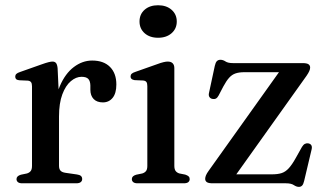

<svg xmlns="http://www.w3.org/2000/svg" viewBox="-20 -716 1264 750"><path d="M193 -260.5Q193 -331.5 214 -380.2Q235 -429 268.5 -454.2Q302 -479.5 340 -479.5Q385 -479.5 409.8 -454.5Q434.5 -429.5 434.5 -386Q434.5 -351.5 420 -333.8Q405.5 -316 382 -316Q358.5 -316 345.8 -329.2Q333 -342.5 333 -365.5V-382.5Q332.5 -399.5 324.8 -407.8Q317 -416 298.5 -416Q277 -416 256.8 -399Q236.5 -382 223.5 -347.5Q210.5 -313 210.5 -260.5ZM205 -450 210.5 -332V-68.5Q210.5 -56 216.2 -49.5Q222 -43 235.5 -41L280.5 -34.5Q291 -33 296 -28.8Q301 -24.5 301 -16.5Q301 -9 295.2 -4.5Q289.5 0 278 0H66.5Q55.5 0 50 -4.5Q44.5 -9 44.5 -16.5Q44.5 -22.5 48.8 -26.8Q53 -31 61.5 -33.5L85.5 -38.5Q95 -41.5 100 -48Q105 -54.5 105 -68V-379Q105 -390 101.2 -395Q97.5 -400 89 -401L55 -402.5Q46.5 -403.5 43 -407Q39.5 -410.5 39.5 -416.5Q39.5 -423 43.8 -427.2Q48 -431.5 59 -435L141 -464Q160.5 -471 170 -473.2Q179.5 -475.5 185 -475.5Q194 -475.5 198.8 -469.8Q203.5 -464 205 -450Z M661 -450V-68.5Q661 -55 666 -48.2Q671 -41.5 680.5 -38.5L703.5 -34Q712.5 -31 716.8 -27Q721 -23 721 -16.5Q721 -9 715.5 -4.5Q710 0 698 0H517Q506 0 500.5 -4.5Q495 -9 495 -16.5Q495 -22.5 499.2 -26.8Q503.5 -31 512 -33.5L536 -38.5Q545.5 -41.5 550.5 -48Q555.5 -54.5 555.5 -68V-379.5Q555.5 -390.5 552 -395.5Q548.5 -400.5 539.5 -401.5L505.5 -403Q497 -404.5 493.5 -408Q490 -411.5 490 -417Q490 -423.5 494.2 -427.8Q498.5 -432 509.5 -435.5L593 -465Q609 -471 618.8 -473.2Q628.5 -475.5 635 -475.5Q648 -475.5 654.5 -468.8Q661 -462 661 -450ZM597.5 -568.5Q565 -568.5 545 -586.2Q525 -604 525 -632Q525 -660.5 545 -678Q565 -695.5 597.5 -695.5Q630 -695.5 650.2 -677.8Q670.5 -660 670.5 -632Q670.5 -604 650.2 -586.2Q630 -568.5 597.5 -568.5Z M1177.5 -420 889.5 -16 871 -35H1042Q1065.5 -35 1080.5 -40Q1095.5 -45 1108.2 -59Q1121 -73 1136 -100L1159.5 -142Q1165 -151 1171 -154Q1177 -157 1184 -156Q1192.5 -154.5 1196 -148.8Q1199.5 -143 1197.5 -133.5L1168 -9Q1165 4 1160 9Q1155 14 1147.5 14Q1138 14 1127.8 7Q1117.5 0 1097 0H810.5Q794.5 0 788 -4.5Q781.5 -9 781.5 -17.5Q781.5 -23.5 784.5 -31Q787.5 -38.5 795.5 -49.5L1081.5 -450.5L1098 -434H935Q914 -434 900 -429.2Q886 -424.5 875 -412.2Q864 -400 852 -377.5L834 -343Q829.5 -334.5 823.8 -331.2Q818 -328 810 -329.5Q802 -331 798 -337.2Q794 -343.5 796.5 -353.5L819 -458.5Q822 -472 827.2 -477.2Q832.5 -482.5 841 -482.5Q851 -482.5 860.8 -476Q870.5 -469.5 890 -469.5H1162Q1178.5 -469.5 1185 -465Q1191.5 -460.5 1191.5 -452Q1191.5 -446 1188.2 -438.5Q1185 -431 1177.5 -420Z"/></svg>

Font: Fraunces 16pt
Style: Regular
Weight: 400
Version: Version 1.000;[b76b70a41]